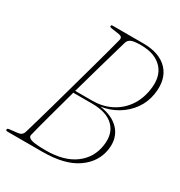

<svg xmlns="http://www.w3.org/2000/svg" viewBox="-166 -815 872 931"><g transform="rotate(30 270.0 -350.0)"><path d="M196.5 -700H366.5Q459 -700 504.8 -651Q550.5 -602 537 -515Q529 -465.5 501 -426.5Q473 -387.5 431 -362.5Q389 -337.5 340 -330.5Q413 -320.5 450 -278.5Q487 -236.5 478 -172Q467 -95 398.5 -47.5Q330 0 206.5 0H11Q1 0 1 -6.5Q1 -13.5 12.5 -14.5L56.5 -19.5Q81 -21.5 88 -43.5Q97 -73.5 111 -122.2Q125 -171 141.8 -230.8Q158.5 -290.5 176 -353.5Q193.5 -416.5 209.8 -475.5Q226 -534.5 239 -582Q252 -629.5 259 -658Q263 -675.5 243 -679.5L196.5 -686.5Q187 -688 187 -694Q187 -700 196.5 -700ZM288 -658.5Q268 -590.5 243.8 -505.2Q219.5 -420 196 -335.5H292.5Q347 -335.5 392.8 -357.8Q438.5 -380 468.8 -421.2Q499 -462.5 508.5 -519.5Q522 -599.5 481.8 -643.2Q441.5 -687 362.5 -687Q320.5 -687 306.2 -679.5Q292 -672 288 -658.5ZM117.5 -43.5Q114 -28 135.8 -21Q157.5 -14 218.5 -14Q317.5 -14 377.2 -57.5Q437 -101 448 -176Q458.5 -244 419.5 -283.5Q380.5 -323 298 -323H192.5Q169 -237.5 148.8 -163Q128.5 -88.5 117.5 -43.5Z"/></g></svg>

Font: Fraunces 144pt S050 Thin
Style: Italic
Weight: 100
Italic angle: -16°
Version: Version 1.000; ttfautohint (v1.8.3)